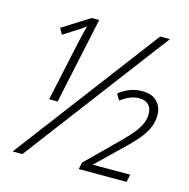

<svg xmlns="http://www.w3.org/2000/svg" viewBox="-105 -817 903 919"><g transform="rotate(15 346.5 -357.5)"><path d="M37.6 0 577.1 -713.9H625.5L85.9 0ZM141.6 -286.6 207 -590.8Q211.4 -610.8 216.8 -631.6Q222.2 -652.3 226.6 -670.4Q214.4 -661.1 203.1 -653.1Q191.9 -645 177.2 -636.7L120.6 -600.6L104 -630.4L237.3 -714.8H274.9L183.6 -286.6ZM365.2 -0.5 371.6 -33.7 498 -158.7Q534.7 -193.8 562 -223.6Q589.4 -253.4 604.7 -282Q620.1 -310.5 620.1 -341.3Q620.1 -370.1 603.8 -386.5Q587.4 -402.8 557.6 -402.8Q533.2 -402.8 511.2 -393.3Q489.3 -383.8 466.8 -367.2L448.7 -397Q472.7 -417 501.7 -428.2Q530.8 -439.5 564 -439.5Q611.3 -439.5 636.7 -413.1Q662.1 -386.7 662.1 -346.7Q662.1 -308.6 645.5 -275.6Q628.9 -242.7 599.4 -210.2Q569.8 -177.7 531.2 -141.6L424.3 -38.1H609.9L602.1 -0.5Z"/></g></svg>

Font: Open Sans SemiCondensed Light
Style: Italic
Weight: 300
Width: 4
Italic angle: -12°
Designer: Monotype Design Team
Foundry: Monotype Imaging Inc.
Version: Version 3.000